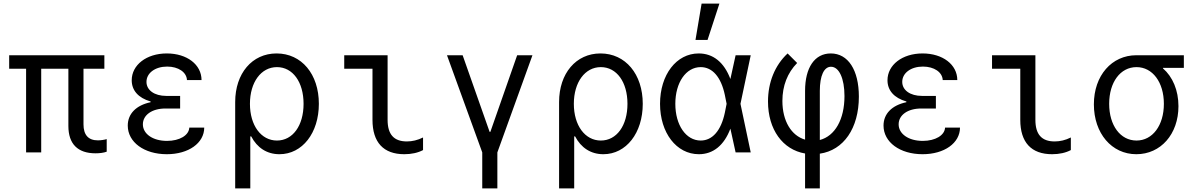

<svg xmlns="http://www.w3.org/2000/svg" viewBox="-20 -847 6640 1067"><path d="M125 0H209V-465H360V-147C360 -47 412 5 511 5C535 5 556 2 573 -4V-74C560 -70 541 -67 524 -67C471 -67 444 -97 444 -156V-465H560V-540H31V-465H125Z M1019 -402H1100C1100 -488 1019 -550 907 -550C794 -550 712 -486 712 -401C712 -345 748 -303 817 -283V-279C737 -262 690 -215 690 -149C690 -57 781 10 907 10C1028 10 1115 -52 1115 -138H1032C1030 -95 978 -64 908 -64C829 -64 774 -103 774 -156C774 -208 825 -244 899 -244H981V-314H904C838 -314 794 -346 794 -392C794 -441 842 -477 909 -477C971 -477 1017 -446 1019 -402Z M1376 -89C1409 -26 1463 10 1533 10C1660 10 1752 -108 1752 -270C1752 -435 1656 -550 1517 -550C1381 -550 1287 -439 1287 -280V200H1371V-89ZM1369 -270C1369 -390 1431 -474 1519 -474C1607 -474 1667 -391 1667 -270C1667 -149 1607 -66 1519 -66C1431 -66 1369 -150 1369 -270Z M2134 -540H1893V-465H2050V-181C2050 -56 2111 10 2227 10C2267 10 2303 2 2331 -13V-83C2301 -68 2271 -61 2241 -61C2169 -61 2134 -100 2134 -181Z M2660 200H2744V0L2939 -540H2854L2705 -114H2701L2551 -540H2464L2660 0Z M3176 -89C3209 -26 3263 10 3333 10C3460 10 3552 -108 3552 -270C3552 -435 3456 -550 3317 -550C3181 -550 3087 -439 3087 -280V200H3171V-89ZM3169 -270C3169 -390 3231 -474 3319 -474C3407 -474 3467 -391 3467 -270C3467 -149 3407 -66 3319 -66C3231 -66 3169 -150 3169 -270Z M3863 -550C3739 -550 3648 -432 3648 -270C3648 -109 3739 10 3864 10C3943 10 4004 -39 4039 -132L4068 0H4152L4095 -270L4152 -540H4068L4039 -408C4004 -501 3943 -550 3863 -550ZM4008 -220C3987 -121 3939 -66 3874 -66C3792 -66 3733 -152 3733 -270C3733 -388 3792 -474 3874 -474C3939 -474 3987 -419 4008 -320L4018 -270ZM3978 -827H3879L3845 -625H3912Z M4454 -342V-71C4378 -93 4328 -174 4328 -286C4328 -370 4356 -442 4410 -497L4357 -550C4286 -484 4248 -389 4248 -283C4248 -127 4330 -15 4454 6V200H4536V7C4668 -12 4753 -134 4753 -310C4753 -458 4693 -550 4597 -550C4507 -550 4454 -471 4454 -342ZM4536 -69V-342C4536 -426 4559 -476 4598 -476C4643 -476 4673 -411 4673 -313C4673 -183 4620 -91 4536 -69Z M5219 -402H5300C5300 -488 5219 -550 5107 -550C4994 -550 4912 -486 4912 -401C4912 -345 4948 -303 5017 -283V-279C4937 -262 4890 -215 4890 -149C4890 -57 4981 10 5107 10C5228 10 5315 -52 5315 -138H5232C5230 -95 5178 -64 5108 -64C5029 -64 4974 -103 4974 -156C4974 -208 5025 -244 5099 -244H5181V-314H5104C5038 -314 4994 -346 4994 -392C4994 -441 5042 -477 5109 -477C5171 -477 5217 -446 5219 -402Z M5734 -540H5493V-465H5650V-181C5650 -56 5711 10 5827 10C5867 10 5903 2 5931 -13V-83C5901 -68 5871 -61 5841 -61C5769 -61 5734 -100 5734 -181Z M6296 -66C6206 -66 6144 -150 6144 -270C6144 -390 6206 -474 6296 -474C6385 -474 6448 -390 6448 -270C6448 -150 6385 -66 6296 -66ZM6295 10C6430 10 6529 -101 6529 -257C6529 -345 6497 -420 6443 -467V-470H6559V-540H6295C6159 -540 6059 -428 6059 -267C6059 -106 6158 10 6295 10Z"/></svg>

Font: CommitMono
Style: 400Regular
Weight: 400
Monospace: yes
Designer: Eigil Nikolajsen
Foundry: Eigil Nikolajsen
Version: Version 1.143